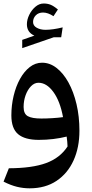

<svg xmlns="http://www.w3.org/2000/svg" viewBox="-20 -779 519 1080"><path d="M146.5 280.3Q110.4 280.3 75.4 271.7Q40.5 263.2 0 242.7L29.8 167.5Q161.1 167 239.5 138.2Q317.9 109.4 359.9 44.9Q359.4 30.3 358.2 17.3Q356.9 4.4 355 -10.7Q320.3 -2 280.3 2.9Q240.2 7.8 198.2 7.8Q120.1 7.8 82 -24.2Q43.9 -56.2 43.9 -129.9Q43.9 -186.5 56.6 -239.7Q69.3 -293 92.5 -335Q115.7 -377 147.2 -401.6Q178.7 -426.3 216.8 -426.3Q260.3 -426.3 298.3 -396.7Q336.4 -367.2 365.2 -314.9Q394 -262.7 410.4 -193.1Q426.8 -123.5 426.8 -43.5Q426.8 50.3 393.8 123.3Q360.8 196.3 298.1 238.3Q235.4 280.3 146.5 280.3ZM334.5 -120.1Q317.9 -210.4 280 -262Q242.2 -313.5 196.3 -313.5Q173.3 -313.5 154.3 -293.9Q135.3 -274.4 124 -243.4Q112.8 -212.4 112.8 -177.2Q112.8 -138.7 136.5 -125.5Q160.2 -112.3 212.4 -112.3Q241.2 -112.3 273.7 -114.3Q306.2 -116.2 334.5 -120.1ZM166 -655.3Q166 -634.3 186.8 -622.8Q207.5 -611.3 235.8 -611.3Q276.4 -611.3 332.5 -625L324.2 -569.3H282.2L105 -508.3V-554.7L173.3 -578.6Q131.3 -597.2 131.3 -642.6Q131.3 -668.5 144.5 -695.6Q157.7 -722.7 179.2 -741Q200.7 -759.3 225.6 -759.3Q247.1 -759.3 264.4 -752.4Q281.7 -745.6 305.7 -725.6L280.8 -688Q249.5 -708.5 222.2 -708.5Q196.8 -708.5 181.4 -692.9Q166 -677.2 166 -655.3Z"/></svg>

Font: Pinar-DS3-FD SemiBold
Style: Regular
Weight: 600
Designer: Amin Abedi
Version: Version 3.000